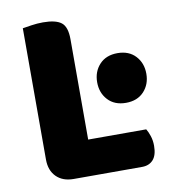

<svg xmlns="http://www.w3.org/2000/svg" viewBox="-73 -680 659 746"><g transform="rotate(-10 256.5 -307.0)"><path d="M158 3Q115 3 90 -22Q65 -47 65 -90V-608Q77 -610 100 -613.5Q123 -617 146 -617Q196 -617 218 -600Q240 -583 240 -534V-138H469Q476 -127 482 -109Q488 -91 488 -70Q488 -33 472 -15Q456 3 428 3ZM313 -351Q313 -393 339 -421Q365 -449 410 -449Q455 -449 481 -421Q507 -393 507 -351Q507 -309 481 -281Q455 -253 410 -253Q365 -253 339 -281Q313 -309 313 -351Z"/></g></svg>

Font: Baloo Thambi 2 ExtraBold
Style: Regular
Weight: 800
Designer: Aadarsh Rajan and Ek Type
Foundry: Ek Type
Version: Version 1.640;hotconv 1.0.111;makeotfexe 2.5.65597; ttfautoh